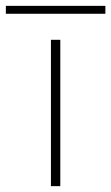

<svg xmlns="http://www.w3.org/2000/svg" viewBox="-80 -636 380 656"><path d="M126 0H94V-500H126ZM-60 -616H280V-589H-60Z"/></svg>

Font: Fivo Sans Thin
Style: Regular
Weight: 250
Foundry: Alexander Slobzheninov
Version: 1.0